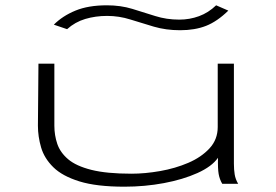

<svg xmlns="http://www.w3.org/2000/svg" viewBox="-20 -693 1040 724"><path d="M449 11Q344 11 279.5 -9Q215 -29 181 -62.5Q147 -96 135 -137Q123 -178 123 -219L125 -453H185V-219Q185 -183 196 -150.5Q207 -118 237 -92.5Q267 -67 324.5 -52.5Q382 -38 476 -38Q527 -38 584 -48Q641 -58 690 -79Q739 -100 770 -133.5Q801 -167 801 -214V-453H862V-76Q862 -53 865 -35Q868 -17 878 0H818Q808 -17 804.5 -37Q801 -57 802 -98Q779 -65 724.5 -40.5Q670 -16 598 -2.5Q526 11 449 11ZM795 -673 841 -653Q799 -612 757 -595.5Q715 -579 659 -579Q606 -579 560 -592.5Q514 -606 471.5 -619.5Q429 -633 384 -633Q340 -633 301.5 -621.5Q263 -610 233 -583L183 -600Q216 -633 264.5 -653Q313 -673 383 -673Q435 -673 479 -659.5Q523 -646 565.5 -632.5Q608 -619 656 -619Q695 -619 730.5 -632Q766 -645 795 -673Z"/></svg>

Font: Inconsolata UltraExpanded Light
Style: Regular
Weight: 300
Width: 9
Monospace: yes
Designer: Raph Levien, Cyreal, Brenton Simpson
Foundry: Raph Levien, Cyreal, Google
Version: Version 3.001; ttfautohint (v1.8.2.53-6de2)